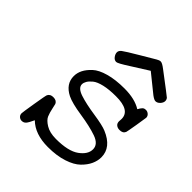

<svg xmlns="http://www.w3.org/2000/svg" viewBox="-180 -762 885 885"><g transform="rotate(45 262.5 -319.5)"><path d="M76.2 -21Q76.2 -26.9 86.7 -91.3Q97.2 -155.8 100.1 -162.1Q107.9 -177.2 127.9 -176.8Q148.9 -176.8 155.8 -161.1Q156.7 -159.2 161.4 -136.5Q166 -113.8 173.1 -96.9Q180.2 -80.1 205.6 -64.5Q231 -48.8 272 -48.8Q352.1 -48.8 389.4 -75.9Q426.8 -103 426.8 -136Q426.8 -168.9 383.8 -184.1Q340.8 -199.2 274.4 -209.2Q208 -219.2 178.2 -233.9Q125 -260.7 125 -312Q125 -333 135 -353Q145 -373 166.5 -393.1Q188 -413.1 230.5 -425Q272.9 -437 331.1 -437Q398.9 -437 439.9 -411.1Q440.9 -412.1 442.9 -415.5Q444.8 -418.9 445.3 -419.9Q445.8 -420.9 448 -423.8Q450.2 -426.8 451.7 -428.5Q453.1 -430.2 455.1 -432.1Q457 -434.1 459.5 -435.1Q461.9 -436 464.8 -436.5Q467.8 -437 471.2 -437Q481 -437 489 -429.9Q497.1 -422.9 497.1 -412.1Q497.1 -408.2 488.5 -357.2Q480 -306.2 478 -300.8Q471.2 -284.7 449.2 -285.2Q437 -285.2 428.5 -292Q419.9 -298.8 419.9 -312Q419.9 -314 420.4 -319.6Q420.9 -325.2 420.9 -328.1Q420.9 -384.3 328.1 -383.8Q284.2 -383.8 252.7 -376.5Q221.2 -369.1 206.1 -356.7Q190.9 -344.2 184.6 -333Q178.2 -321.8 178.2 -312Q178.2 -288.1 217.5 -275.1Q256.8 -262.2 317.9 -253.2Q378.9 -244.1 402.8 -233.9Q480 -201.7 480 -137.2Q480 -114.3 469.5 -91.1Q459 -67.9 436.5 -45.9Q414.1 -23.9 371.6 -10Q329.1 3.9 272 3.9Q188 3.9 142.1 -41Q129.9 -14.2 121.8 -5.1Q113.8 3.9 101.1 3.9Q91.3 3.9 83.7 -2.9Q76.2 -9.8 76.2 -21ZM276.9 -598.1Q315.9 -621.1 341.3 -636.2Q352.5 -643.1 361.3 -643.1Q371.1 -643.1 393.1 -626Q494.1 -549.8 499 -544.9Q504.9 -538.1 504.9 -528.8Q504.9 -517.6 494.9 -506.8Q484.9 -496.1 473.1 -496.1Q464.4 -496.1 447.3 -508.8L358.9 -580.1Q321.8 -557.1 275.9 -527.8Q226.1 -495.6 217.3 -496.1Q205.1 -496.1 196.5 -507.6Q188 -519 188 -530Q188 -541 199.5 -550Q210.9 -559.1 276.9 -598.1Z"/></g></svg>

Font: CMU Typewriter Text
Style: LightOblique
Weight: 200
Italic angle: -9.46001°
Version: Version 0.7.0